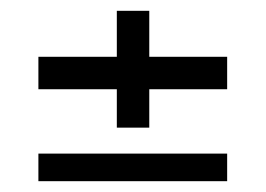

<svg xmlns="http://www.w3.org/2000/svg" viewBox="-20 -519 492 355"><path d="M196 -283V-354H51V-414H196V-499H256V-414H400V-354H256V-283ZM51 -184V-235H400V-184Z"/></svg>

Font: Big Shoulders Display Medium
Style: Regular
Weight: 500
Designer: Patric King
Foundry: XO Type Co
Version: Version 1.000; ttfautohint (v1.8.2)